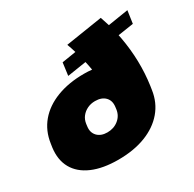

<svg xmlns="http://www.w3.org/2000/svg" viewBox="-173 -986 1200 1185"><g transform="rotate(-30 426.5 -393.5)"><path d="M344 13Q235 13 160 -19.5Q85 -52 51 -112.5Q17 -173 28 -257L32 -283Q44 -367 95 -427.5Q146 -488 230.5 -520.5Q315 -553 424 -553Q454 -553 481 -550Q476 -581 469 -611L334 -590L346 -680L446 -696Q437 -727 425 -759L687 -800Q698 -768 708 -736L853 -759L840 -669L729 -652Q732 -639 734 -627Q750 -539 752 -453Q754 -367 742 -283L738 -257Q726 -173 674.5 -112.5Q623 -52 539 -19.5Q455 13 344 13ZM370 -167Q416 -167 449 -193.5Q482 -220 488 -262L490 -278Q496 -321 471 -347Q446 -373 399 -373Q369 -373 344 -361Q319 -349 302.5 -328Q286 -307 282 -278L280 -262Q274 -220 299 -193.5Q324 -167 370 -167Z"/></g></svg>

Font: Pathway Extreme 8pt Thin 12pt Black
Style: Italic
Weight: 900
Italic angle: -8°
Version: Version 1.001;gftools[0.9.26]